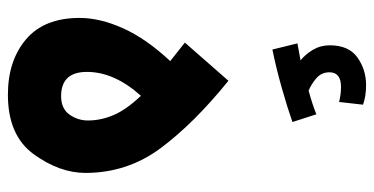

<svg xmlns="http://www.w3.org/2000/svg" viewBox="-256 -710 969 498"><g transform="rotate(90 229.0 -460.5)"><path d="M428 -197Q428 -306 363.5 -392.5Q299 -479 189 -568L90 -455L138 -417Q80 -355 53 -295Q26 -235 26 -182Q26 -90 81.5 -43Q137 4 225 4Q331 4 379.5 -63Q428 -130 428 -197ZM166 -201Q166 -272 228 -341Q264 -303 278 -270Q292 -237 292 -204Q292 -177 276.5 -155.5Q261 -134 229 -134Q166 -134 166 -201ZM296 -734 276 -796Q251 -786 215 -776Q199 -782 183 -795.5Q167 -809 167 -830Q167 -860 205 -860Q224 -860 244 -855L251 -917Q230 -925 200 -925Q160 -925 128.5 -902.5Q97 -880 97 -831Q97 -807 108.5 -787.5Q120 -768 136 -755Q119 -752 92 -747L108 -682Q157 -692 208 -706.5Q259 -721 296 -734Z"/></g></svg>

Font: Noto Sans Arabic Condensed Extra
Style: Regular
Weight: 800
Width: 3
Designer: Nadine Chahine - Monotype Design Team
Foundry: Monotype Imaging Inc.
Version: Version 1.902